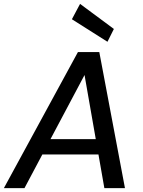

<svg xmlns="http://www.w3.org/2000/svg" viewBox="-37 -968 736 988"><path d="M-17 0 364 -700H474L606 0H500L398 -582L89 0ZM122 -173 163 -252H508L521 -173ZM516 -753 333 -869 375 -948 549 -819Z"/></svg>

Font: DM Sans 12pt Medium
Style: Italic
Weight: 500
Italic angle: -10°
Version: Version 4.004;gftools[0.9.30]